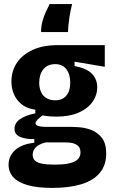

<svg xmlns="http://www.w3.org/2000/svg" viewBox="-20 -750 563 940"><path d="M236 170Q163 170 115.5 156.5Q68 143 45 117.5Q22 92 22 57Q22 13 55 -16Q88 -45 148 -51V-69Q105 -68 78 -80Q51 -92 51 -119Q51 -147 77 -166Q103 -185 153 -195V-213Q98 -220 67 -258Q36 -296 36 -351Q36 -403 63 -443Q90 -483 140.5 -506Q191 -529 262 -529H493V-423L345 -448V-427Q406 -415 431 -388Q456 -361 456 -323Q456 -283 432 -250Q408 -217 363.5 -198Q319 -179 256 -179Q244 -179 228 -180Q212 -181 188 -185Q171 -172 162.5 -163Q154 -154 154 -147Q154 -140 161 -136Q168 -132 179.5 -130.5Q191 -129 203 -129H317Q337 -129 367.5 -127Q398 -125 428.5 -113Q459 -101 479.5 -74Q500 -47 500 2Q500 59 468.5 96.5Q437 134 378 152Q319 170 236 170ZM245 56Q294 56 322 49Q350 42 362 28.5Q374 15 374 -3Q374 -22 365.5 -32Q357 -42 344.5 -46.5Q332 -51 319 -52Q306 -53 296 -53H205Q171 -45 155.5 -29Q140 -13 140 8Q140 26 151.5 36.5Q163 47 186.5 51.5Q210 56 245 56ZM250 -259Q286 -259 305 -282Q324 -305 324 -345Q324 -386 305 -411Q286 -436 250 -436Q213 -436 192.5 -411Q172 -386 172 -345Q172 -319 181 -299.5Q190 -280 207.5 -269.5Q225 -259 250 -259ZM333 -730Q324 -694 320 -666.5Q316 -639 314.5 -621Q313 -603 313 -593H181Q181 -620 187.5 -644.5Q194 -669 204 -691Q214 -713 223 -730Z"/></svg>

Font: Bricolage Grotesque 24pt SemiCondensed
Style: Bold
Weight: 700
Width: 4
Designer: Mathieu Triay
Foundry: Atelier Triay
Version: Version 1.001;gftools[0.9.33.dev8+g029e19f]